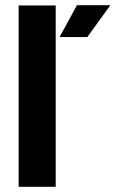

<svg xmlns="http://www.w3.org/2000/svg" viewBox="-20 -721 446 741"><path d="M52 0H195V-700H52ZM210 -578H317L406 -701H277Z"/></svg>

Font: Vanilla Cream Black
Style: Regular
Weight: 900
Designer: Jeremy Tribby, Jinavaṁso
Foundry: Tribby Type
Version: Version 1.422;Glyphs 3.1.2 (3151)